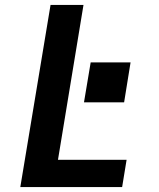

<svg xmlns="http://www.w3.org/2000/svg" viewBox="-20 -755 640 775"><path d="M62 0 184 -735H317L214 -110H491L473 0ZM319 -342 346 -503H507L481 -342Z"/></svg>

Font: Iosevka SS04 XBd Ex
Style: Italic
Weight: 800
Width: 7
Italic angle: -9°
Monospace: yes
Designer: Belleve Invis
Foundry: Belleve Invis
Version: Version 19.0.0; ttfautohint (v1.8.4)